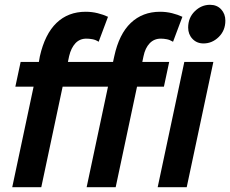

<svg xmlns="http://www.w3.org/2000/svg" viewBox="-20 -780 959 800"><path d="M31 0 120 -419H44L66 -522H142L146 -545Q167 -638 215.5 -684.5Q264 -731 337 -731Q363 -731 387 -725Q411 -719 430 -710L391 -606Q379 -614 365.5 -616.5Q352 -619 340 -619Q312 -619 294 -599.5Q276 -580 268 -546L263 -522H451L456 -545Q476 -638 525 -684.5Q574 -731 647 -731Q673 -731 697 -725Q721 -719 740 -710L701 -606Q688 -614 675 -616.5Q662 -619 650 -619Q622 -619 603.5 -599.5Q585 -580 578 -546L573 -522H685L663 -419H551L462 0H341L430 -419H241L152 0ZM764 -665Q764 -706 791.5 -733Q819 -760 855 -760Q884 -760 901.5 -741Q919 -722 919 -694Q919 -653 891.5 -626Q864 -599 828 -599Q800 -599 782 -618Q764 -637 764 -665ZM637 0 748 -522H869L758 0Z"/></svg>

Font: Radio Canada Condensed SemiBold
Style: Italic
Weight: 600
Width: 3
Italic angle: -12°
Designer: Charles Daoud, Etienne Aubert Bonn, Alexandre Saumier Demers, Jacques Le Bailly
Foundry: Radio-Canada
Version: Version 2.104; ttfautohint (v1.8.4.7-5d5b);gftools[0.9.28.de